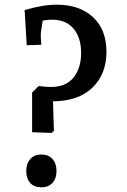

<svg xmlns="http://www.w3.org/2000/svg" viewBox="-20 -787 541 819"><path d="M117 -223V-392L145 -420Q177 -416 198 -416Q261 -416 293.5 -456Q326 -496 326 -561Q326 -627 293.5 -665Q261 -703 202 -703Q181 -703 162 -699Q159 -679 156 -659.5Q153 -640 154 -632L156 -596L94 -594L85 -744Q162 -767 223 -767Q319 -767 376.5 -714Q434 -661 434 -566Q434 -470 373.5 -412.5Q313 -355 206 -355L210 -229L200 -220ZM92 -58Q92 -89 109 -108.5Q126 -128 156 -128Q186 -128 203.5 -109Q221 -90 221 -58Q221 -26 204 -7Q187 12 156 12Q126 12 109 -6.5Q92 -25 92 -58Z"/></svg>

Font: Andada Pro SemiBold
Style: Regular
Weight: 600
Designer: Carolina Giovagnoli
Foundry: Huerta Tipografica
Version: Version 3.005